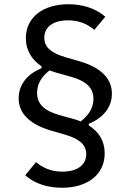

<svg xmlns="http://www.w3.org/2000/svg" viewBox="-20 -730 616 906"><path d="M474 -6C474 -64 447 -108 399 -138V-146C470 -175 508 -226 508 -288C508 -354 464 -409 355 -441L289 -460C225 -479 189 -505 189 -552C189 -603 231 -634 301 -634C353 -634 392 -617 425 -589L477 -651C428 -694 364 -710 302 -710C183 -710 102 -648 102 -550C102 -490 132 -447 176 -417V-408C107 -380 68 -329 68 -266C68 -201 112 -146 220 -114L286 -95C350 -76 387 -50 387 -3C387 49 344 80 274 80C223 80 183 63 150 35L99 97C147 140 211 156 273 156C392 156 474 94 474 -6ZM421 -263C421 -219 397 -186 361 -157C351 -161 340 -165 329 -168L264 -186C187 -207 155 -240 155 -292C155 -336 178 -370 214 -398C225 -394 235 -390 246 -387L311 -369C388 -348 421 -315 421 -263Z"/></svg>

Font: IBM Plex Arabic Text
Style: Regular
Weight: 450
Designer: Mike Abbink, Paul van der Laan, Pieter van Rosmalen, Wael Morcos, Khajak Apelian
Foundry: Bold Monday
Version: Version 1.0